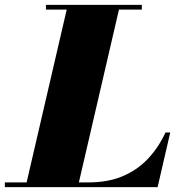

<svg xmlns="http://www.w3.org/2000/svg" viewBox="-70 -770 750 790"><path d="M35 0 209 -750H424L250 0ZM-50 0V-19.5H295Q373.5 -19.5 433.5 -44.5Q493.5 -69.5 537.5 -115.5Q581.5 -161.5 611 -225H630.5L578.5 0ZM119 -730.5V-750H513.5V-730.5Z"/></svg>

Font: Bodoni Moda 11pt Black
Style: Italic
Weight: 900
Italic angle: -13°
Designer: Owen Earl
Foundry: indestructible type
Version: Version 2.004